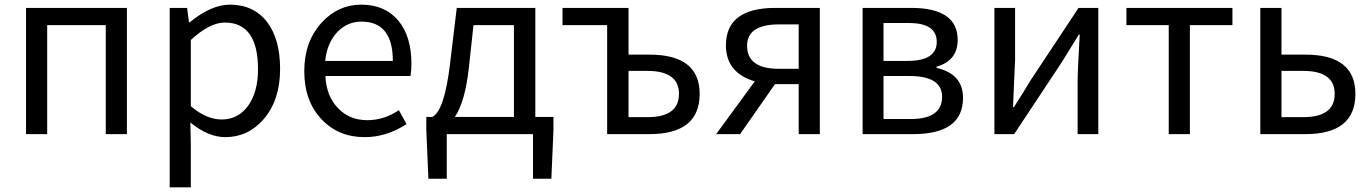

<svg xmlns="http://www.w3.org/2000/svg" viewBox="-20 -577 5898 826"><path d="M92 -543H526V0H435V-469H183V0H92Z M710 -543H785L793 -481H796Q889 -557 969 -557Q1072 -557 1130 -481Q1185 -408 1185 -280Q1185 -146 1114 -64Q1047 13 949 13Q876 13 799 -50L801 45V229H710ZM1046 -120Q1090 -180 1090 -279Q1090 -480 947 -480Q882 -480 801 -405V-120Q868 -63 934 -63Q1003 -63 1046 -120Z M1365 -62Q1289 -141 1289 -271Q1289 -398 1364 -480Q1435 -557 1534 -557Q1636 -557 1694 -488Q1750 -420 1750 -302Q1750 -276 1746 -250H1380Q1384 -163 1434 -112Q1483 -60 1560 -60Q1632 -60 1696 -103L1729 -43Q1642 13 1549 13Q1437 13 1365 -62ZM1670 -315Q1670 -484 1535 -484Q1475 -484 1432 -440Q1387 -393 1379 -315Z M1997 -285Q1981 -140 1937 -74H2191V-469H2017ZM2361 -74V-17L2352 192H2273V0H1902V192H1823L1814 -17V-74H1840Q1892 -101 1916 -302L1945 -543H2283V-74Z M2592 -469H2400V-543H2684V-342H2774Q2990 -342 2990 -173Q2990 0 2774 0H2592ZM2765 -73Q2901 -73 2901 -173Q2901 -272 2765 -272H2684V-73Z M3416 -472H3331Q3194 -472 3194 -380Q3194 -281 3331 -281H3416ZM3507 -543V0H3416V-215H3314L3164 0H3061L3227 -227Q3103 -264 3103 -382Q3103 -543 3316 -543Z M3691 -543H3900Q4100 -543 4100 -405Q4100 -316 4009 -290V-285Q4123 -259 4123 -156Q4123 0 3908 0H3691ZM3884 -315Q4010 -315 4010 -397Q4010 -478 3890 -478H3781V-315ZM3898 -65Q4033 -65 4033 -161Q4033 -250 3892 -250H3781V-65Z M4258 -543H4347V-316Q4347 -326 4338 -116H4342Q4378 -172 4414 -232L4620 -543H4705V0H4616V-227Q4616 -268 4625 -428H4621L4549 -311L4343 0H4258Z M5008 -469H4826V-543H5282V-469H5099V0H5008Z M5402 -543H5493V-342H5596Q5811 -342 5811 -173Q5811 0 5596 0H5402ZM5586 -73Q5722 -73 5722 -173Q5722 -272 5586 -272H5493V-73Z"/></svg>

Font: KaiGen Gothic CN Regular
Style: Regular
Weight: 400
Designer: Ryoko NISHIZUKA  (kana & ideographs); Paul D. Hunt (Latin, Greek & Cyrillic); Wenlong ZHANG  (bopomofo); Sandoll Communi
Foundry: Adobe Systems Incorporated
Version: Version 1.002.20150501